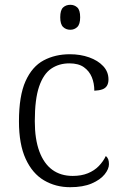

<svg xmlns="http://www.w3.org/2000/svg" viewBox="-20 -770 512 800"><path d="M272 10Q212 10 163.5 -18.5Q115 -47 87 -108Q59 -169 59 -264Q59 -371 86.5 -432Q114 -493 162 -518.5Q210 -544 271 -544Q315 -544 351.5 -531Q388 -518 410 -494.5Q432 -471 432 -439Q432 -423 425.5 -412.5Q419 -402 406 -397.5Q393 -393 373 -392Q373 -423 362.5 -448.5Q352 -474 329.5 -490Q307 -506 269 -506Q226 -506 193.5 -484Q161 -462 143 -409.5Q125 -357 125 -265Q125 -190 144 -139Q163 -88 198 -62.5Q233 -37 283 -37Q319 -37 346 -48Q373 -59 391.5 -78Q410 -97 421 -120Q428 -114 431 -106Q434 -98 434 -86Q434 -66 416 -43.5Q398 -21 362 -5.5Q326 10 272 10ZM273 -646Q255 -646 243 -657.5Q231 -669 231 -698Q231 -728 243 -739Q255 -750 273 -750Q290 -750 302 -739Q314 -728 314 -698Q314 -669 302 -657.5Q290 -646 273 -646Z"/></svg>

Font: Noto Serif Hebrew Light
Style: Regular
Weight: 300
Version: Version 2.003